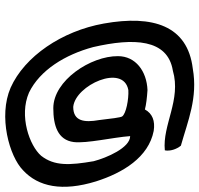

<svg xmlns="http://www.w3.org/2000/svg" viewBox="-65 -601 770 742"><g transform="rotate(-90 320.0 -230.0)"><path d="M600 -214C634 -24 592 110 426 130C313 150 224 111 128 84C114 67 106 42 110 22C208 12 305 86 418 53C541 33 545 -99 509 -255C480 -363 420 -461 333 -503C243 -542 128 -501 89 -456C49 -405 52 -346 68 -253C81 -203 120 -112 165 -112C160 -179 136 -280 142 -330C150 -392 206 -409 273 -409C380 -409 475 -264 474 -159C474 -91 416 -48 343 -45C313 -47 287 -50 268 -55C252 -26 224 -15 185 -21C83 -41 23 -140 -10 -244C-50 -374 -31 -467 33 -526C87 -579 241 -622 352 -574C473 -520 571 -376 600 -214ZM343 -119C446 -138 362 -324 278 -332C222 -332 217 -289 227 -232C232 -188 237 -148 241 -143C251 -128 307 -117 343 -119Z"/></g></svg>

Font: Snowfall
Style: RevObl
Weight: 400
Designer: Jasper
Foundry: Cannot Into Space Fonts
Version: Version 0.9